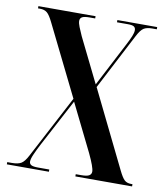

<svg xmlns="http://www.w3.org/2000/svg" viewBox="-81 -782 741 850"><g transform="rotate(10 289.5 -357.0)"><path d="M7 0V-10H27Q55 -10 69.5 -18.5Q84 -27 99 -56L247 -337L91 -653Q76 -684 64 -694Q52 -704 32 -704H23V-714H280V-704H255Q231 -704 221.5 -698.5Q212 -693 212 -681Q212 -671 218.5 -654.5Q225 -638 235 -616L333 -417L437 -617Q449 -640 455.5 -656Q462 -672 462 -683Q462 -694 454.5 -699Q447 -704 427 -704H378V-714H557V-704H536Q512 -704 498.5 -695.5Q485 -687 470 -658L339 -406L508 -61Q523 -30 534 -20Q545 -10 564 -10H570V0H315V-10H339Q365 -10 375 -16Q385 -22 385 -34Q385 -53 357 -112L252 -325L138 -110Q125 -85 115.5 -63.5Q106 -42 106 -30Q106 -20 114.5 -15Q123 -10 145 -10H196V0Z"/></g></svg>

Font: Noto Serif Display ExtraCondensed SemiBold
Style: Regular
Weight: 600
Width: 2
Designer: Monotype Design Team
Foundry: Monotype Imaging Inc.
Version: Version 2.009